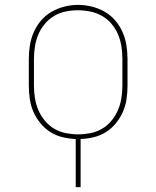

<svg xmlns="http://www.w3.org/2000/svg" viewBox="-20 -561 640 786"><path d="M290 205V8Q262 7 235.5 0.5Q209 -6 186 -20.5Q163 -35 145.5 -56.5Q128 -78 117 -103Q106 -128 102 -155.5Q98 -183 98 -210V-320Q98 -348 102.5 -376Q107 -404 118.5 -430Q130 -456 148.5 -477.5Q167 -499 191.5 -513Q216 -527 244 -534Q272 -541 300 -541Q328 -541 356 -534Q384 -527 408.5 -513Q433 -499 451.5 -477.5Q470 -456 481.5 -430Q493 -404 497.5 -376Q502 -348 502 -320V-210Q502 -183 498 -155.5Q494 -128 483 -103Q472 -78 454.5 -56.5Q437 -35 414 -20.5Q391 -6 364.5 0.5Q338 7 310 8V205ZM300 -11Q325 -11 350.5 -16Q376 -21 398 -34Q420 -47 436.5 -67Q453 -87 463 -110.5Q473 -134 477 -159.5Q481 -185 481 -210V-320Q481 -346 477 -371.5Q473 -397 463 -420.5Q453 -444 436 -464Q419 -484 396.5 -496.5Q374 -509 348.5 -514Q323 -519 298 -519Q272 -519 247 -513.5Q222 -508 200.5 -495Q179 -482 162.5 -462Q146 -442 136.5 -419Q127 -396 123 -370.5Q119 -345 119 -320V-210Q119 -185 123 -159.5Q127 -134 137 -110.5Q147 -87 163.5 -67Q180 -47 202 -34Q224 -21 249.5 -16Q275 -11 300 -11Z"/></svg>

Font: Iosevka Curly Slab ThEx
Style: Regular
Weight: 100
Width: 7
Monospace: yes
Designer: Belleve Invis
Foundry: Belleve Invis
Version: Version 11.1.0; ttfautohint (v1.8.3)